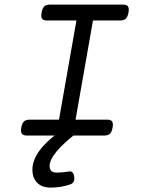

<svg xmlns="http://www.w3.org/2000/svg" viewBox="-20 -600 640 850"><path d="M201.2 -579.6Q184.6 -579.6 176 -571.5Q167.5 -563.5 164.1 -544.4Q160.6 -525.4 166.3 -517.3Q171.9 -509.3 188.5 -509.3H318.4L241.2 -70.3H111.3Q94.7 -70.3 86.2 -62.3Q77.6 -54.2 74.2 -35.2Q70.8 -16.1 76.7 -8.1Q82.5 0 99.1 0H441.9Q458.5 0 466.8 -8.1Q475.1 -16.1 478.5 -35.2Q481.9 -54.2 476.3 -62.3Q470.7 -70.3 454.1 -70.3H314.5L391.6 -509.3H511.7Q528.3 -509.3 536.9 -517.3Q545.4 -525.4 548.8 -544.4Q552.2 -563.5 546.6 -571.5Q541 -579.6 524.4 -579.6ZM239.7 -13.7Q123.5 70.8 123.5 151.4Q123.5 187.5 144.5 209Q165.5 230.5 204.1 230.5Q250 230.5 291 216.3Q312 209 308.6 182.6Q306.6 168.9 301 163.3Q295.4 157.7 285.6 159.2Q256.3 164.1 231.4 164.1Q199.7 164.1 199.7 135.3Q199.7 80.1 322.8 -13.7Z"/></svg>

Font: Courier Prime Code
Style: Italic
Weight: 400
Italic angle: -10°
Designer: Alan Dague-Greene
Foundry: Quote-Unquote Apps
Version: Version 3.18